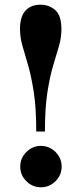

<svg xmlns="http://www.w3.org/2000/svg" viewBox="-20 -783 347 816"><path d="M134 -224Q134 -324 123.5 -391.5Q113 -459 99.5 -505.5Q86 -552 75.5 -588Q65 -624 65 -660Q65 -712 88 -737.5Q111 -763 152 -763Q189 -763 215 -740Q241 -717 241 -659Q241 -623 230.5 -587Q220 -551 206 -504.5Q192 -458 181.5 -391Q171 -324 171 -224ZM154 13Q118 13 92 -13Q66 -39 66 -75Q66 -111 92 -137Q118 -163 154 -163Q190 -163 216 -137Q242 -111 242 -75Q242 -39 216 -13Q190 13 154 13Z"/></svg>

Font: Libre Bodoni
Style: Bold
Weight: 700
Designer: Pablo Impallari, Rodrigo Fuenzalida
Foundry: Impallari Type
Version: Version 2.005;gftools[0.9.23]